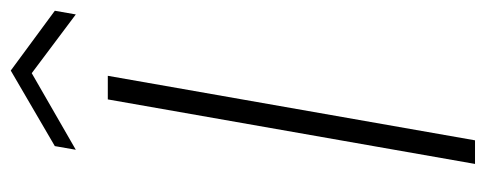

<svg xmlns="http://www.w3.org/2000/svg" viewBox="-300 -626 925 366"><g transform="rotate(-90 163.0 -442.5)"><path d="M34 0 157 -700H202L79 0ZM61 -761 68 -801 212 -885 326 -801 319 -761 207 -845Z"/></g></svg>

Font: DM Sans 18pt ExtraLight
Style: Italic
Weight: 250
Italic angle: -10°
Designer: Colophon Foundry, Jonny Pinhorn
Foundry: Colophon Foundry
Version: Version 4.004;gftools[0.9.30]